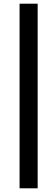

<svg xmlns="http://www.w3.org/2000/svg" viewBox="-20 -770 304 1040"><path d="M86 250V-750H184V250Z"/></svg>

Font: mr_Source Sans Pro
Style: Italic
Weight: 900
Italic angle: -11°
Designer: Paul D. Hunt
Foundry: Adobe Systems Incorporated
Version: Version 1.076;July 10, 2024;FontCreator 11.5.0.2430 64-bit